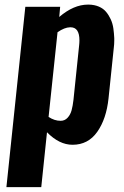

<svg xmlns="http://www.w3.org/2000/svg" viewBox="-20 -607 529 818"><path d="M7.3 190.4 87.9 -578.1H236.3L232.4 -534.7Q293.9 -587.4 355 -587.4H358.4Q382.3 -586.9 401.1 -578.9Q419.9 -570.8 431.6 -556.9Q443.4 -543 451.7 -524.9Q460 -506.8 462.9 -486.3Q465.8 -465.8 466.8 -444.3Q466.8 -439 466.8 -434.1Q466.8 -418.5 464.8 -403.3L442.4 -188Q433.1 -100.1 394.3 -45.2Q355.5 9.8 289.1 9.8Q232.4 9.8 180.2 -43.5L155.8 190.4ZM238.3 -92.3Q255.9 -92.3 267.8 -105.2Q279.8 -118.2 284.9 -136.7Q290 -155.3 293 -181.6L316.9 -411.6Q318.4 -424.3 318.4 -435.1Q318.4 -490.7 280.8 -490.7Q279.3 -490.7 277.8 -490.7Q254.9 -490.2 225.1 -469.7L187 -108.9Q211.9 -92.3 238.3 -92.3Z"/></svg>

Font: Oswald
Style: Demi-Bold
Weight: 600
Designer: Vernon Adams
Foundry: Vernon Adams
Version: 3.0; ttfautohint (v0.94.23-7a4d-dirty) -l 8 -r 50 -G 200 -x 